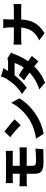

<svg xmlns="http://www.w3.org/2000/svg" viewBox="1516 -2406 968 4040"><g transform="rotate(-90 2000.0 -386.0)"><path d="M166 -749Q189 -748 214 -746Q239 -744 267 -744H752Q806 -744 846 -749V-599Q826 -600 803 -601Q780 -602 752 -602H531V-455H813Q824 -455 843.5 -456Q863 -457 883.5 -458Q904 -459 918 -460L919 -305Q897 -308 865.5 -308Q834 -308 817 -308H531V-182Q531 -139 557 -125Q583 -111 638 -111Q703 -111 769 -115Q835 -119 893 -125L882 40Q853 41 806.5 42.5Q760 44 707.5 45Q655 46 608 46Q508 46 455 24.5Q402 3 383 -37.5Q364 -78 364 -134V-308H218Q196 -308 160 -306.5Q124 -305 100 -303V-461Q122 -460 157.5 -457.5Q193 -455 218 -455H364V-602H267Q213 -602 166 -599Z M1249 -776Q1275 -758 1310 -731.5Q1345 -705 1382.5 -674.5Q1420 -644 1453.5 -614.5Q1487 -585 1509 -561L1385 -434Q1365 -456 1334 -485.5Q1303 -515 1267 -546.5Q1231 -578 1196 -606Q1161 -634 1134 -653ZM1101 -112Q1211 -127 1306.5 -159Q1402 -191 1475 -234Q1565 -286 1639 -352.5Q1713 -419 1768.5 -491.5Q1824 -564 1857 -634L1951 -463Q1891 -357 1789 -257.5Q1687 -158 1562 -84Q1486 -39 1392.5 -3Q1299 33 1204 48Z M2587 -796Q2571 -773 2554.5 -746.5Q2538 -720 2527 -700H2693Q2718 -700 2745.5 -703.5Q2773 -707 2792 -713L2914 -637Q2904 -621 2893.5 -599.5Q2883 -578 2875 -555Q2856 -500 2820 -427.5Q2784 -355 2732 -281Q2764 -258 2792.5 -237Q2821 -216 2842 -199L2726 -61Q2707 -79 2680.5 -101.5Q2654 -124 2623 -149Q2559 -82 2474.5 -23.5Q2390 35 2279 78L2138 -44Q2267 -85 2350.5 -138.5Q2434 -192 2492 -249Q2399 -318 2328 -363L2436 -474Q2471 -454 2513 -428Q2555 -402 2598 -373Q2631 -421 2657 -472.5Q2683 -524 2693 -563H2436Q2381 -492 2312.5 -424Q2244 -356 2173 -307L2042 -408Q2131 -463 2191.5 -521.5Q2252 -580 2292.5 -634.5Q2333 -689 2359 -731Q2373 -752 2388.5 -786.5Q2404 -821 2412 -850Z M3443 -674Q3443 -700 3439.5 -736.5Q3436 -773 3428 -801H3620Q3615 -773 3613 -735Q3611 -697 3611 -673V-578H3813Q3853 -578 3885 -580.5Q3917 -583 3935 -585V-419Q3917 -421 3881.5 -422.5Q3846 -424 3812 -424H3610Q3606 -329 3580 -242Q3554 -155 3493 -77.5Q3432 0 3321 67L3170 -45Q3269 -90 3326 -149Q3383 -208 3409 -278Q3435 -348 3441 -424H3207Q3172 -424 3140.5 -422Q3109 -420 3081 -418V-586Q3108 -583 3139.5 -580.5Q3171 -578 3203 -578H3443Z"/></g></svg>

Font: Source Han Sans CN Heavy
Style: Regular
Weight: 900
Designer: Ryoko NISHIZUKA 西塚涼子 (kana, bopomofo & ideographs); Paul D. Hunt (Latin, Greek & Cyrillic); Sandoll Communications 산돌커뮤니
Foundry: Adobe
Version: Version 2.000;hotconv 1.0.107;makeotfexe 2.5.65593